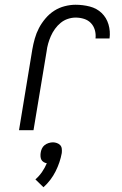

<svg xmlns="http://www.w3.org/2000/svg" viewBox="-20 -548 515 808"><path d="M60 0 116 -340Q120 -363 126.5 -386Q133 -409 144 -430Q155 -451 171.5 -470.5Q188 -490 208.5 -503Q229 -516 252.5 -522Q276 -528 298 -528Q329 -528 358 -520.5Q387 -513 407.5 -493.5Q428 -474 436.5 -445.5Q445 -417 441 -386H382Q384 -405 379 -422Q374 -439 362.5 -451Q351 -463 334 -468.5Q317 -474 298 -474Q282 -474 265.5 -468.5Q249 -463 235.5 -452Q222 -441 211.5 -426.5Q201 -412 194 -396Q187 -380 182.5 -364Q178 -348 176 -331L121 0ZM163 240 129 207Q145 193 157 175.5Q169 158 177 139Q170 138 163.5 134Q157 130 154 124Q151 118 150.5 110.5Q150 103 151 96Q152 87 156 78Q160 69 167.5 63Q175 57 184.5 54Q194 51 203 51Q211 51 219.5 54Q228 57 233.5 63Q239 69 240 78Q241 87 240 96Q233 135 214 173Q195 211 163 240Z"/></svg>

Font: Iosevka QP Light
Style: Italic
Weight: 300
Italic angle: -9°
Designer: Belleve Invis
Foundry: Belleve Invis
Version: Version 20.0.0; ttfautohint (v1.8.4)